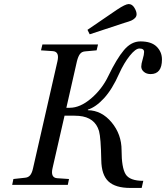

<svg xmlns="http://www.w3.org/2000/svg" viewBox="-20 -911 818 946"><path d="M411 -764 556 -863Q598 -891 614 -891Q631 -891 642 -873Q653 -855 653 -841Q653 -830 645 -822Q637 -814 626.5 -809.5Q616 -805 592 -798L422 -742ZM40 0 46 -29 101 -35Q119 -36 128.5 -47.5Q138 -59 143 -83L263 -609Q274 -656 241 -659L182 -663L189 -692H463L456 -663L401 -658Q383 -657 374 -645Q365 -633 359 -609L307 -380H324Q375 -380 429 -426Q483 -472 514 -537Q555 -622 591 -664.5Q627 -707 672 -707Q726 -707 752 -681Q778 -655 778 -618Q778 -546 722 -546Q702 -546 689 -557Q676 -568 676 -583Q676 -596 683 -619Q690 -642 690 -655Q690 -672 667 -672Q648 -672 619.5 -636.5Q591 -601 567 -548Q533 -471 492.5 -427Q452 -383 413 -371V-368Q481 -367 530 -308Q579 -249 579 -171Q579 -85 599 -52.5Q619 -20 686 -20L678 15H622Q549 15 514.5 -17Q480 -49 479 -122Q477 -232 468 -265Q448 -333 369 -340Q358 -341 346 -341H298L239 -83Q228 -36 261 -33L320 -29L314 0Z"/></svg>

Font: Heuristica
Style: Italic
Weight: 400
Italic angle: -13°
Version: Version 1.0.2